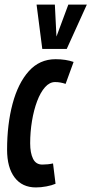

<svg xmlns="http://www.w3.org/2000/svg" viewBox="-20 -810 400 840"><path d="M137 10Q77 10 44 -33.5Q11 -77 11 -155Q11 -266 35 -356Q59 -446 106 -498.5Q153 -551 223 -551Q268 -551 302 -539L267 -443Q244 -451 221 -451Q197 -451 177 -428.5Q157 -406 142.5 -367.5Q128 -329 120 -281Q112 -233 112 -183Q112 -141 124.5 -115.5Q137 -90 165 -90Q190 -90 212 -95L223 -6Q207 1 183 5.5Q159 10 137 10ZM360 -790 272 -596H165L140 -790H220L227 -650L279 -790Z"/></svg>

Font: Georama Extra Condensed SemiBold
Style: Italic
Weight: 600
Width: 2
Italic angle: -9°
Designer: Jean-Baptiste Levee
Foundry: Production Type
Version: Version 1.000